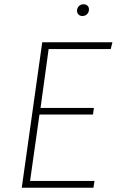

<svg xmlns="http://www.w3.org/2000/svg" viewBox="-20 -880 547 900"><path d="M499 -650H208L170 -374H420L416 -343H165L121 -32H423L418 0H82L178 -682H507ZM341 -830Q341 -842 349.5 -851Q358 -860 372 -860Q383 -860 390 -853.5Q397 -847 397 -836Q397 -823 388.5 -814Q380 -805 366 -805Q355 -805 348 -812Q341 -819 341 -830Z"/></svg>

Font: FiraGO UltraLight
Style: Italic
Weight: 200
Italic angle: -8°
Designer: bBox Type GmbH
Foundry: bBox Type GmbH
Version: Version 1.001